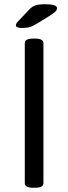

<svg xmlns="http://www.w3.org/2000/svg" viewBox="-20 -884 323 906"><path d="M97 -20V-680Q97 -702 137 -702H145Q185 -702 185 -680V-20Q185 2 145 2H137Q97 2 97 -20ZM55 -765Q55 -773 66 -784L120 -841Q133 -854 148.5 -859Q164 -864 196 -864Q220 -864 234.5 -859.5Q249 -855 249 -846Q249 -837 241.5 -829.5Q234 -822 209 -806L155 -773Q134 -760 120 -756Q106 -752 81 -752Q69 -752 62 -755.5Q55 -759 55 -765Z"/></svg>

Font: Asap-Regular
Style: Regular
Weight: 400
Designer: Pablo Cosgaya
Foundry: Omnibus-Type
Version: Version 2.000; ttfautohint (v1.8)